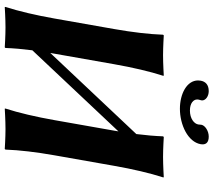

<svg xmlns="http://www.w3.org/2000/svg" viewBox="-64 -808 875 786"><g transform="rotate(90 373.0 -414.5)"><path d="M98.4 -445 55.2 -200C42 -125 25.4 -54 7.9 0L8.4 3C8.4 3 56.9 0 91.9 0C125.9 0 173.4 3 173.4 3L175.9 0C177.1 -33.2 180.3 -70.1 185.4 -109.9L517.3 -462.3C516.3 -456.6 515.4 -450.8 514.4 -445L471.2 -200C458 -125 441.4 -54 423.9 0L424.4 3C424.4 3 472.9 0 507.9 0C541.9 0 589.4 3 589.4 3L591.9 0C594 -57 602 -125 615.2 -200L658.4 -445C671.6 -520 688.3 -592 705.6 -645L705.2 -648C705.2 -648 656.6 -645 621.6 -645C587.6 -645 540.2 -648 540.2 -648L537.6 -645C536.4 -612 533.3 -575.2 528.3 -535.6L196.3 -183.3C197.3 -188.8 198.2 -194.4 199.2 -200L242.4 -445C255.6 -520 272.3 -592 289.6 -645L289.2 -648C289.2 -648 240.6 -645 205.6 -645C171.6 -645 124.2 -648 124.2 -648L121.6 -645C119.6 -588 111.6 -520 98.4 -445ZM432 -755C401.8 -755 386.7 -769.3 386.7 -784.8C386.7 -792.9 390.6 -799.4 390.6 -805C390.6 -819 374.1 -832 352.6 -832C325.6 -832 313.1 -818 309.8 -799C309.2 -795.3 308.8 -791.8 308.8 -788.3C308.8 -742.5 363.4 -714 424.8 -714C490.8 -714 560.6 -747 569.8 -799C570.3 -801.8 570.5 -804.4 570.5 -807C570.5 -821.8 561.7 -832 538.6 -832C515.6 -832 493 -817 490.3 -802C490 -800 489.9 -794 489 -789C486 -772 465 -755 432 -755Z"/></g></svg>

Font: Linux Biolinum O 
Style: Bold Italic
Weight: 700
Designer: Philipp H. Poll
Foundry: Philipp H. Poll
Version: Version 1.3.2